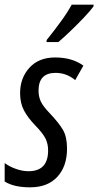

<svg xmlns="http://www.w3.org/2000/svg" viewBox="-31 -792 421 822"><path d="M219 -612Q238 -628 268 -656.5Q298 -685 326.5 -715Q355 -745 369 -764L370 -772H276Q258 -739 230 -700.5Q202 -662 169 -621L168 -612ZM256 -156Q256 -206 238.5 -236Q221 -266 183 -306Q154 -336 144 -357Q134 -378 134 -404Q134 -480 207 -480Q254 -480 291 -449L326 -511Q278 -546 205 -546Q135 -546 95 -502Q55 -458 55 -393Q55 -351 71.5 -319.5Q88 -288 120 -255Q153 -221 164 -198.5Q175 -176 175 -148Q175 -59 91 -59Q64 -59 35.5 -69.5Q7 -80 -11 -94V-15Q28 10 98 10Q173 10 214.5 -35Q256 -80 256 -156Z"/></svg>

Font: Noto Sans Display Condensed
Style: Italic
Weight: 400
Width: 3
Designer: Monotype Design team
Foundry: Monotype Imaging Inc.
Version: 1.000